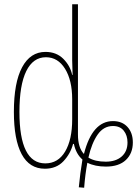

<svg xmlns="http://www.w3.org/2000/svg" viewBox="-20 -780 646 899"><path d="M349 97Q355 32 366 -33Q336 -59 326 -106H322Q310 -60 277 -25Q244 10 190 10Q118 10 81.5 -58Q45 -126 45 -256Q45 -393 83.5 -465Q122 -537 193 -537Q244 -537 276.5 -504.5Q309 -472 318 -429H320Q318 -479 318 -497V-760H345V-150Q345 -89 373 -59Q412 -213 509 -213Q552 -213 577 -185.5Q602 -158 602 -113Q602 -62 569.5 -31Q537 0 476 0Q425 0 389 -18Q379 35 374 99ZM318 -221V-315Q318 -404 284.5 -458Q251 -512 195 -512Q135 -512 103 -447Q71 -382 71 -256Q71 -15 192 -15Q252 -15 285 -70.5Q318 -126 318 -221ZM577 -113Q577 -146 559.5 -168Q542 -190 509 -190Q465 -190 437 -149.5Q409 -109 394 -42Q425 -23 475 -23Q522 -23 549.5 -47Q577 -71 577 -113Z"/></svg>

Font: Noto Sans Display Thin Cond
Style: Regular
Weight: 250
Width: 3
Designer: Monotype Design team
Foundry: Monotype Imaging Inc.
Version: Version 1.000